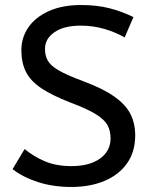

<svg xmlns="http://www.w3.org/2000/svg" viewBox="-20 -732 608 764"><path d="M264 12Q191 12 131 -7.5Q71 -27 30 -59L78 -139Q114 -109 159 -90Q204 -71 264 -71Q336 -71 378 -101Q420 -131 420 -182Q420 -211 408 -233.5Q396 -256 361.5 -277.5Q327 -299 260 -324Q188 -352 145 -380.5Q102 -409 83.5 -445.5Q65 -482 65 -532Q65 -582 92.5 -622.5Q120 -663 173.5 -687.5Q227 -712 303 -712Q365 -712 414.5 -699.5Q464 -687 511 -664L476 -583Q442 -603 396.5 -616.5Q351 -630 301 -630Q235 -630 197 -604Q159 -578 159 -537Q159 -511 170 -491Q181 -471 213.5 -452Q246 -433 311 -409Q389 -380 434.5 -348Q480 -316 499 -278.5Q518 -241 518 -193Q518 -128 485.5 -82Q453 -36 395.5 -12Q338 12 264 12Z"/></svg>

Font: ABeeZee
Style: Regular
Weight: 400
Designer: Anja Meiners
Foundry: Anja Meiners
Version: Version 1.003; ttfautohint (v1.8.3)